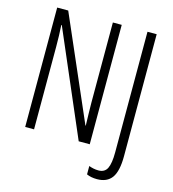

<svg xmlns="http://www.w3.org/2000/svg" viewBox="-128 -819 1000 1109"><g transform="rotate(15 372.0 -265.0)"><path d="M462 0H396L128 -623H125Q127 -592 128 -560.5Q129 -529 129 -493V0H76V-714H142L410 -98H412Q411 -137 410 -172.5Q409 -208 409 -234V-714H462ZM554 184Q518 184 492 172V122Q505 127 519.5 130Q534 133 549 133Q587 133 601.5 102.5Q616 72 616 8V-714H671V15Q671 105 642.5 144.5Q614 184 554 184Z"/></g></svg>

Font: Noto Sans ExtraCondensed Light
Style: Regular
Weight: 300
Width: 2
Designer: Monotype Design Team
Foundry: Monotype Imaging Inc.
Version: Version 2.013; ttfautohint (v1.8.4.7-5d5b)